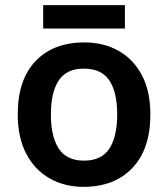

<svg xmlns="http://www.w3.org/2000/svg" viewBox="-20 -717 654 747"><path d="M565 -272Q565 -137 495 -63.5Q425 10 305 10Q231 10 173 -23Q115 -56 82 -119Q49 -182 49 -272Q49 -407 118.5 -479.5Q188 -552 308 -552Q383 -552 441 -519.5Q499 -487 532 -424.5Q565 -362 565 -272ZM178 -272Q178 -186 208.5 -139Q239 -92 307 -92Q375 -92 405.5 -139Q436 -186 436 -272Q436 -358 405.5 -404Q375 -450 306 -450Q239 -450 208.5 -404Q178 -358 178 -272ZM466 -697V-606H148V-697Z"/></svg>

Font: Noto Sans Tamil SemiBold
Style: Regular
Weight: 600
Designer: Jelle Bosma - Monotype Design Team
Foundry: Monotype Imaging Inc.
Version: Version 2.004; ttfautohint (v1.8.4.7-5d5b)